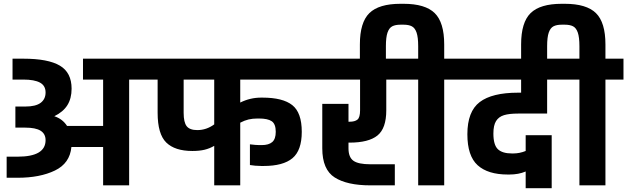

<svg xmlns="http://www.w3.org/2000/svg" viewBox="-20 -976 3303 1011"><path d="M755 -667V-557H660V0H523V-202H356Q348 -116 269 -78Q190 -40 73 -40H15V-151H73Q220 -151 220 -238Q220 -271 194 -287.5Q168 -304 112 -304H61V-415H113Q168 -415 194 -434.5Q220 -454 220 -489Q220 -525 190.5 -541Q161 -557 103 -557H46V-667H103Q233 -667 295 -630.5Q357 -594 357 -509Q357 -458 335 -422.5Q313 -387 266 -364Q309 -350 333 -313H523V-557H417V-667Z M1245 -557V-436Q1297 -462 1355 -462H1362Q1469 -462 1519 -422.5Q1569 -383 1569 -282Q1569 -184 1520 -143Q1471 -102 1368 -102H1356Q1341 -102 1324 -103.5Q1307 -105 1296 -107V-216Q1328 -212 1346 -212H1358Q1395 -212 1413.5 -228Q1432 -244 1432 -282Q1432 -323 1411 -337.5Q1390 -352 1343 -352H1337Q1310 -352 1289 -347Q1268 -342 1245 -330V0H1108V-208Q1084 -194 1057 -187.5Q1030 -181 993 -181Q901 -181 855.5 -225.5Q810 -270 810 -382V-557H735V-667H1601V-557ZM1108 -321V-557H947V-382Q947 -332 963 -311.5Q979 -291 1019 -291Q1067 -291 1108 -321Z M1815 -225V-195Q1815 -148 1841 -129.5Q1867 -111 1930 -111H2059V0H1930Q1808 0 1742.5 -41.5Q1677 -83 1677 -195V-429H1815V-335H1820Q1849 -335 1862.5 -346.5Q1876 -358 1876 -395V-557H1581V-667H2107V-557H2014V-395Q2014 -300 1967.5 -262.5Q1921 -225 1820 -225Z M2414 -557H2319V0H2182V-557H2087V-667H2182V-733Q2182 -780 2173.5 -804.5Q2165 -829 2148.5 -837.5Q2132 -846 2105 -846H2089Q2062 -846 2045.5 -837.5Q2029 -829 2020.5 -804.5Q2012 -780 2012 -733V-608H1875V-742Q1875 -858 1925 -907Q1975 -956 2089 -956H2105Q2219 -956 2269 -907Q2319 -858 2319 -742V-667H2414Z M2578 -273Q2578 -213 2601.5 -190.5Q2625 -168 2675 -168H2683Q2716 -168 2748 -181V-264H2885V15H2748V-73Q2711 -57 2662 -57H2654Q2549 -57 2495 -106Q2441 -155 2441 -269Q2441 -389 2506 -438.5Q2571 -488 2708 -488H2724V-557H2394V-667H2956V-557H2861V-378H2708Q2661 -378 2633.5 -369.5Q2606 -361 2592 -338.5Q2578 -316 2578 -273Z M3263 -557H3168V0H3031V-557H2936V-667H3031V-733Q3031 -780 3022.5 -804.5Q3014 -829 2997.5 -837.5Q2981 -846 2954 -846H2938Q2911 -846 2894.5 -837.5Q2878 -829 2869.5 -804.5Q2861 -780 2861 -733V-608H2724V-742Q2724 -858 2774 -907Q2824 -956 2938 -956H2954Q3068 -956 3118 -907Q3168 -858 3168 -742V-667H3263Z"/></svg>

Font: Biryani ExtraBold
Style: Regular
Weight: 800
Designer: Dan Reynolds and Mathieu Reguer
Foundry: Dan Reynolds and Mathieu Reguer
Version: Version 1.004; ttfautohint (v1.1) -l 5 -r 5 -G 72 -x 0 -D la